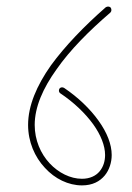

<svg xmlns="http://www.w3.org/2000/svg" viewBox="-20 -527 398 581"><path d="M314 -489C318 -493 318 -499 315 -504C311 -508 305 -508 300 -505C235 -448 177 -388 134 -329C91 -268 65 -207 65 -149C65 -98 85 -52 116 -19C146 14 187 34 228 34C260 34 282 22 297 4C311 -13 318 -36 318 -58C318 -90 304 -126 278 -162C253 -197 217 -232 174 -261C169 -264 163 -263 160 -259C157 -254 158 -248 162 -245C204 -217 238 -184 262 -151C285 -119 298 -86 298 -58C298 -40 293 -22 281 -8C270 5 252 14 228 14C193 14 157 -4 130 -33C103 -62 85 -103 85 -149C85 -203 110 -260 151 -317C192 -376 250 -434 314 -489Z"/></svg>

Font: Mistral SingleLine OTF-SVG Regular
Style: Regular
Weight: 300
Designer: François Chastanet, Élisa Garzelli, Anais Alves, Morgane Autin
Foundry: institut supérieur des arts et du design Toulouse / isdaT
Version: Version 1.000;hotconv 1.0.117;makeotfexe 2.5.65602 DEVELOPME